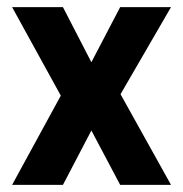

<svg xmlns="http://www.w3.org/2000/svg" viewBox="-20 -520 514 540"><path d="M151 -251 14 0H157L237 -153L318 0H461L319 -255L461 -500H318L237 -345L157 -500H14Z"/></svg>

Font: Sunflower
Style: Bold
Weight: 700
Designer: JIKJI
Foundry: JIKJI
Version: Version 1.00